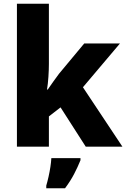

<svg xmlns="http://www.w3.org/2000/svg" viewBox="-20 -780 673 1021"><path d="M240 -440Q240 -410 237.5 -372Q235 -334 230 -304H234Q245 -320 263 -345.5Q281 -371 294 -388L428 -549H618L421 -316L631 0H436L302 -209L240 -161V0H70V-760H240ZM408 72Q393 109 374 145.5Q355 182 326 221H226V207Q232 187 238 160.5Q244 134 248 107.5Q252 81 253 61H408Z"/></svg>

Font: Noto Sans Cherokee ExtraBold
Style: Regular
Weight: 800
Designer: Monotype Design Team
Foundry: Monotype Imaging Inc.
Version: Version 2.001; ttfautohint (v1.8.4.7-5d5b)